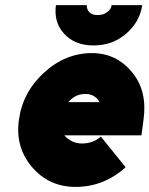

<svg xmlns="http://www.w3.org/2000/svg" viewBox="-20 -720 585 752"><path d="M534 -190 542 -250Q558 -362 499 -435Q437 -512 340 -512Q236 -512 153 -436Q69 -360 54 -250Q39 -143 106 -65Q172 12 276 12Q387 12 472 -65L375 -185Q345 -158 300 -158Q275 -158 254 -171Q248 -175 242.5 -179.5Q237 -184 232 -190ZM314 -352Q336 -352 350 -342Q362 -335 370 -320H247Q258 -332 270 -340Q290 -352 314 -352ZM199 -700Q190 -633 231 -588Q273 -542 346 -542Q421 -542 474 -588Q528 -635 537 -700H417Q416 -684 399 -672Q384 -661 363 -661Q341 -661 330 -672Q319 -684 320 -700Z"/></svg>

Font: Unageo
Style: Black-Italic
Weight: 900
Designer: Richard Sepsi
Foundry: Richard Sepsi
Version: Version 2.000